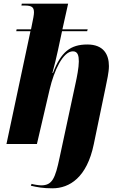

<svg xmlns="http://www.w3.org/2000/svg" viewBox="-20 -780 672 1040"><path d="M264 240C357 240 451 181 488 1L552 -307C559 -342 570 -388 570 -422C570 -485 541 -539 453 -539C362 -539 310 -499 267 -385H264C271 -409 289 -483 294 -508L316 -611H452L455 -621H318L349 -760H98L96 -750H115C153 -750 164 -740 164 -713C164 -701 161 -683 148 -621H70L68 -611H145L15 0H180L249 -296C273 -398 321 -502 375 -502C402 -502 407 -477 407 -447C407 -414 396 -359 390 -332L303 73C279 187 263 224 203 224C190 224 160 219 151 216L147 226C182 234 212 240 264 240Z"/></svg>

Font: Noto Serif Display SemiCondensed ExtraBold
Style: Italic
Weight: 800
Width: 4
Italic angle: -12°
Designer: Monotype Design Team
Foundry: Monotype Imaging Inc.
Version: Version 2.009